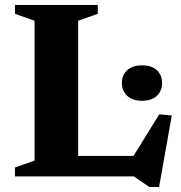

<svg xmlns="http://www.w3.org/2000/svg" viewBox="-20 -702 720 764"><path d="M613 42H574L512.5 0H203.5L205 -81.5H542L490 -47L613.5 -247L663.5 -242.5ZM291 -619.5V0H39.5V-35.5L117.5 -63V-619.5L39.5 -647V-682.5H369V-647ZM545 -301Q507.5 -301 486.2 -320.5Q465 -340 465 -371.5Q465 -403.5 486.2 -422.8Q507.5 -442 545 -442Q583 -442 604 -422.8Q625 -403.5 625 -371.5Q625 -340 604 -320.5Q583 -301 545 -301Z"/></svg>

Font: Newsreader
Style: Bold
Weight: 700
Designer: Hugues Gentile
Foundry: Production Type
Version: Version 1.003